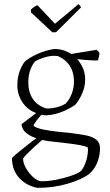

<svg xmlns="http://www.w3.org/2000/svg" viewBox="-20 -697 531 929"><path d="M161 212Q146 210 125 201Q104 192 84 175Q64 158 51 131Q38 104 38 67Q50 55 70.5 38.5Q91 22 113.5 4Q136 -14 156 -28Q128 -37 107.5 -53Q87 -69 84 -96L155 -150Q112 -166 88 -203Q64 -240 64 -284Q64 -321 74.5 -350.5Q85 -380 100 -399Q120 -417 160 -435.5Q200 -454 243 -460Q266 -460 289 -453Q309 -446 325 -436L448 -456L461 -442Q461 -434 459 -424Q457 -414 454 -405Q444 -404 425 -405Q406 -406 386 -407.5Q366 -409 354 -411L359 -405L363 -399Q376 -382 384 -360Q392 -338 392 -313Q392 -277 377.5 -244.5Q363 -212 345 -191Q323 -174 285 -158Q247 -142 207 -139Q193 -139 181 -142Q171 -132 158.5 -116Q146 -100 142 -88Q157 -77 188.5 -70.5Q220 -64 257 -60Q294 -56 325 -53Q365 -48 396 -42Q427 -36 445.5 -21.5Q464 -7 464 21Q464 53 451.5 87Q439 121 411 145Q375 172 307 192Q239 212 161 212ZM204 -172Q231 -172 253 -177.5Q275 -183 297 -195Q317 -216 327.5 -244.5Q338 -273 338 -303Q338 -347 317.5 -378.5Q297 -410 259 -426Q232 -429 205 -422Q178 -415 151 -401Q139 -389 128 -362.5Q117 -336 117 -297Q117 -252 138.5 -219Q160 -186 204 -172ZM181 180Q215 180 252.5 172.5Q290 165 321.5 154.5Q353 144 367 134Q378 126 388 104.5Q398 83 402.5 59Q407 35 405 17Q394 10 366 5Q338 0 303.5 -4Q269 -8 236.5 -11.5Q204 -15 184 -20Q164 -3 143 16.5Q122 36 107.5 51Q93 66 92 70Q91 84 99 103Q107 122 121 139.5Q135 157 151 168.5Q167 180 181 180ZM233 -541 130 -637V-651Q137 -658 145.5 -663.5Q154 -669 161 -672L246 -582L360 -677Q362 -676 366.5 -670.5Q371 -665 372 -661L251 -541Z"/></svg>

Font: Labrada Light
Style: Regular
Weight: 300
Designer: Mercedes Jáuregui
Foundry: Omnibus-Type Team
Version: Version 1.000; ttfautohint (v1.8.4.7-5d5b)